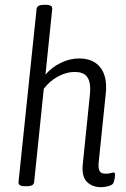

<svg xmlns="http://www.w3.org/2000/svg" viewBox="-20 -772 525 798"><path d="M400 6Q364 6 341.5 -16Q319 -38 324 -89L354 -382Q354 -388 354.5 -393Q355 -398 355 -403Q355 -437 340 -455Q325 -473 290 -473Q256 -473 221 -454Q186 -435 162 -403L122 -16Q121 2 91 2H83Q55 2 57 -16L132 -734Q133 -752 163 -752H171Q199 -752 197 -734L169 -462Q196 -493 233 -511Q270 -529 309 -529Q363 -529 392 -497.5Q421 -466 421 -410Q421 -405 421 -399Q421 -393 420 -387L390 -96Q388 -72 394 -61Q400 -50 420 -50Q432 -50 439.5 -52.5Q447 -55 453 -55Q459 -55 458 -43Q458 -35 455.5 -25Q453 -15 451 -11Q447 -3 431 1.5Q415 6 400 6Z"/></svg>

Font: Asap Condensed Condensed Light
Style: Italic
Weight: 300
Width: 3
Italic angle: -6°
Designer: Pablo Cosgaya
Foundry: Omnibus-Type
Version: Version 3.001; ttfautohint (v1.8.4.7-5d5b)